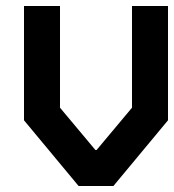

<svg xmlns="http://www.w3.org/2000/svg" viewBox="-20 -620 580 640"><path d="M60 -600H180V-261L298 -120H302L420 -261V-600H540V-219L358 0H242L60 -219Z"/></svg>

Font: SOV_raksil
Style: Book
Weight: 400
Version: Version 1.00